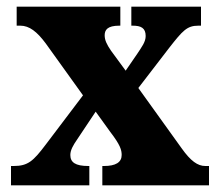

<svg xmlns="http://www.w3.org/2000/svg" viewBox="-20 -556 655 576"><path d="M13 0H248V-58H245C206 -58 191 -69 191 -91C191 -106 200 -121 211 -137L267 -221L311 -160C341 -121 345 -106 345 -91C345 -69 327 -58 292 -58H287V0H607V-58H596C573 -58 552 -73 525 -111L395 -292L488 -413C528 -464 541 -479 575 -479H583V-536H374V-479H378C403 -479 417 -472 417 -448C417 -430 405 -415 392 -395L357 -344L313 -404C300 -423 294 -436 294 -450C294 -466 302 -479 338 -479H341V-536H30V-479H41C68 -479 91 -461 117 -426L229 -270L117 -122C80 -73 64 -58 21 -58H13Z"/></svg>

Font: Noto Serif Tamil Condensed Black
Style: Regular
Weight: 900
Width: 3
Designer: Indian Type Foundry, Tom Grace, and the Monotype Design Team
Foundry: Monotype Imaging Inc.
Version: Version 2.004